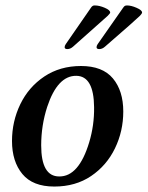

<svg xmlns="http://www.w3.org/2000/svg" viewBox="-20 -674 541 704"><path d="M24 -157Q24 -229 54.5 -292Q85 -355 142.5 -393.5Q200 -432 277 -432Q356 -432 394 -386.5Q432 -341 432 -265Q432 -193 401.5 -130Q371 -67 314 -28.5Q257 10 179 10Q100 10 62 -36Q24 -82 24 -157ZM307 -152Q326 -215 325 -281Q324 -395 260 -396Q191 -397 153 -282Q131 -214 131 -141Q131 -27 197 -27Q269 -26 307 -152ZM334 -501Q334 -506 338 -512Q402 -604 431 -645Q435 -651 438 -652.5Q441 -654 446 -654Q461 -654 480.5 -645.5Q500 -637 501 -629Q501 -624 493 -616Q478 -601 365 -503Q355 -494 344 -494Q334 -494 334 -501ZM217 -501Q217 -506 221 -512Q286 -606 313 -645Q319 -655 328 -654Q344 -654 364 -645.5Q384 -637 384 -628Q384 -625 375 -616Q359 -602 248 -503Q238 -494 227 -494Q217 -494 217 -501Z"/></svg>

Font: Unna Medium
Style: Italic
Weight: 500
Italic angle: -8.05°
Designer: Jorge de Buen Unna
Foundry: Omnibus-Type
Version: Version 2.008